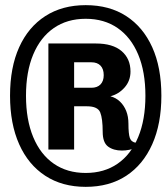

<svg xmlns="http://www.w3.org/2000/svg" viewBox="-20 -716 647 746"><path d="M313 10Q222 10 156 -33Q90 -76 54.5 -155.5Q19 -235 19 -344Q19 -454 54.5 -532.5Q90 -611 156 -653.5Q222 -696 313 -696Q405 -696 470.5 -653.5Q536 -611 571.5 -532.5Q607 -454 607 -344Q607 -235 571.5 -155.5Q536 -76 470.5 -33Q405 10 313 10ZM313 -44Q385 -44 437 -80Q489 -116 517 -183.5Q545 -251 545 -344Q545 -437 517 -504Q489 -571 437 -607Q385 -643 313 -643Q241 -643 189 -607Q137 -571 109 -504Q81 -437 81 -344Q81 -251 109 -183.5Q137 -116 189 -80Q241 -44 313 -44ZM454 -131Q421 -131 400 -146.5Q379 -162 379 -204Q379 -255 369.5 -279Q360 -303 318 -303H268V-135H168V-547H353Q418 -547 452.5 -517.5Q487 -488 487 -438Q487 -402 464 -376Q441 -350 409 -342Q431 -336 446.5 -321Q462 -306 470.5 -284.5Q479 -263 479 -236Q479 -196 484.5 -180Q490 -164 509 -161V-142Q497 -137 482.5 -134Q468 -131 454 -131ZM268 -375H335Q358 -375 370.5 -388Q383 -401 383 -424Q383 -448 370.5 -461Q358 -474 335 -474H268Z"/></svg>

Font: Chivo Mono
Style: Bold Italic
Weight: 700
Italic angle: -8.05°
Monospace: yes
Version: Version 1.008